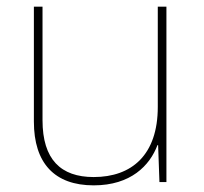

<svg xmlns="http://www.w3.org/2000/svg" viewBox="-20 -548 613 578"><path d="M481 -528H455V-226C455 -82 377 -15 262 -15C163 -15 108 -68 108 -186V-528H82V-182C82 -57 144 10 262 10C374 10 431 -50 454 -111H456L460 0H481Z"/></svg>

Font: Noto Sans Gurmukhi UI Thin
Style: Regular
Weight: 100
Designer: Jelle Bosma - Monotype Design Team
Foundry: Monotype Imaging Inc.
Version: Version 2.004